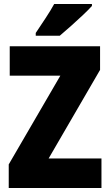

<svg xmlns="http://www.w3.org/2000/svg" viewBox="-20 -947 553 967"><path d="M491 0H24V-119L284 -566H29V-714H484V-595L225 -149H491ZM443 -917Q427 -899 398.5 -872Q370 -845 338.5 -817Q307 -789 281 -767H160V-781Q184 -817 209.5 -855.5Q235 -894 253 -927H443Z"/></svg>

Font: Noto Sans Lao Condensed Black
Style: Regular
Weight: 900
Width: 3
Designer: Monotype Design Team
Foundry: Monotype Imaging Inc.
Version: Version 2.003; ttfautohint (v1.8.4.7-5d5b)